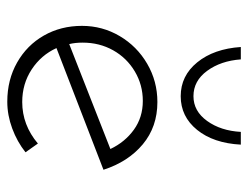

<svg xmlns="http://www.w3.org/2000/svg" viewBox="-97 -576 681 527"><g transform="rotate(90 243.5 -312.5)"><path d="M374 -76 398 -42Q369 -19 332.5 -5.5Q296 8 259 8Q199 8 151.5 -19Q104 -46 77.5 -92.5Q51 -139 51 -197Q51 -253 79 -300.5Q107 -348 155 -376Q203 -404 260 -404Q328 -404 376 -364Q424 -324 446 -256L112 -127Q131 -85 170.5 -59Q210 -33 260 -33Q323 -33 374 -76ZM97 -199Q97 -178 101 -162L389 -275Q370 -315 336 -339.5Q302 -364 257 -364Q213 -364 176 -342Q139 -320 118 -282.5Q97 -245 97 -199ZM109 -633H143Q147 -578 174.5 -540.5Q202 -503 244 -503Q285 -503 312 -540.5Q339 -578 342 -633H377Q373 -558 336.5 -513Q300 -468 244 -468Q188 -468 151 -513.5Q114 -559 109 -633Z"/></g></svg>

Font: Josefin Sans Light
Style: Regular
Weight: 300
Designer: Santiago Orozco
Foundry: Typemade
Version: Version 2.000